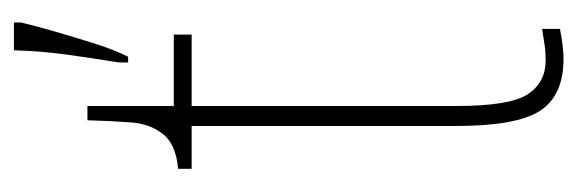

<svg xmlns="http://www.w3.org/2000/svg" viewBox="-290 -510 810 269"><g transform="rotate(-90 114.5 -375.0)"><path d="M167 10Q116 10 94.5 -22.5Q73 -55 73 -141V-511H13V-530Q49 -533 63 -553Q76 -570 78 -596Q80 -622 81 -657H101V-536H201V-511H101V-140Q101 -65 117.5 -40Q134 -15 165 -15Q177 -15 186.5 -16.5Q196 -18 209 -20V5Q184 10 167 10ZM162 -613Q168 -650 173 -686Q178 -722 179 -760H218V-750Q213 -729 205 -701.5Q197 -674 188.5 -647Q180 -620 170 -600H162Z"/></g></svg>

Font: Noto Serif Thai ExtraCondensed Thin
Style: Regular
Weight: 100
Width: 2
Designer: Monotype Design Team
Foundry: Monotype Imaging Inc.
Version: Version 2.001; ttfautohint (v1.8.4.7-5d5b)